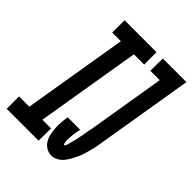

<svg xmlns="http://www.w3.org/2000/svg" viewBox="-240 -847 967 967"><g transform="rotate(45 243.5 -363.5)"><path d="M-29 0V-88H44L137 -647H75L76 -735H303V-647H230L137 -88H199L198 0ZM298 8Q277 8 260 -2Q243 -12 233 -28.5Q223 -45 219 -64.5Q215 -84 213.5 -104Q212 -124 213.5 -145Q215 -166 219 -187H307V-186Q306 -181 305 -176.5Q304 -172 303.5 -167Q303 -162 302 -157.5Q301 -153 300.5 -148Q300 -143 299.5 -138.5Q299 -134 298.5 -129Q298 -124 298 -119.5Q298 -115 297.5 -110Q297 -105 297.5 -100.5Q298 -96 298.5 -91.5Q299 -87 300 -81.5Q301 -76 305 -76Q310 -76 312 -82.5Q314 -89 315.5 -94Q317 -99 318.5 -104Q320 -109 321 -114Q322 -119 323.5 -124Q325 -129 326.5 -134.5Q328 -140 329 -145Q330 -150 330.5 -155Q331 -160 332.5 -165Q334 -170 335 -175Q336 -180 336.5 -185Q337 -190 338 -195Q339 -200 340 -205Q341 -210 342 -215Q343 -220 344 -225Q345 -230 346 -235L414 -647H347L348 -735H516L431 -222Q429 -205 425.5 -188Q422 -171 417.5 -154Q413 -137 408 -120Q403 -103 395.5 -87Q388 -71 379.5 -55Q371 -39 359.5 -25Q348 -11 331.5 -1.5Q315 8 298 8Z"/></g></svg>

Font: Iosevka Term Curly SmBd Obl
Style: Regular
Weight: 600
Italic angle: -9°
Designer: Belleve Invis
Foundry: Belleve Invis
Version: Version 32.3.0